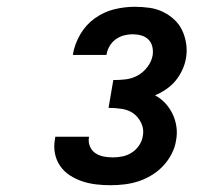

<svg xmlns="http://www.w3.org/2000/svg" viewBox="-20 -863 640 566"><path d="M306 -317Q284 -317 263 -319.5Q242 -322 222.5 -328.5Q203 -335 186 -346Q169 -357 157.5 -373.5Q146 -390 142 -410.5Q138 -431 142 -453L143 -460H243L242 -457Q240 -443 245.5 -430.5Q251 -418 262 -411Q273 -404 286 -401.5Q299 -399 313 -399Q327 -399 341.5 -402Q356 -405 369 -413.5Q382 -422 390.5 -435Q399 -448 401 -462Q405 -482 396.5 -500Q388 -518 373.5 -528.5Q359 -539 339.5 -542Q320 -545 300 -545L314 -627Q332 -627 350 -629Q368 -631 385 -640Q402 -649 414.5 -665.5Q427 -682 430 -700Q432 -713 429 -725.5Q426 -738 417.5 -746.5Q409 -755 396.5 -758.5Q384 -762 371 -762Q358 -762 345 -758.5Q332 -755 321 -747Q310 -739 303 -727Q296 -715 294 -702V-701H195V-703Q200 -733 216.5 -761.5Q233 -790 259.5 -809Q286 -828 316.5 -835.5Q347 -843 377 -843Q399 -843 420.5 -840Q442 -837 460.5 -828Q479 -819 494 -805Q509 -791 517.5 -772.5Q526 -754 529 -733Q532 -712 528 -690Q525 -673 517 -656Q509 -639 497.5 -625Q486 -611 470 -600Q454 -589 437 -582Q454 -573 467 -559Q480 -545 488.5 -527.5Q497 -510 500 -490Q503 -470 499 -449Q496 -429 486 -409.5Q476 -390 461 -374Q446 -358 427 -346.5Q408 -335 388 -328.5Q368 -322 347 -319.5Q326 -317 306 -317Z"/></svg>

Font: Iosevka Aile Heavy Oblique
Style: Regular
Weight: 900
Italic angle: -9°
Designer: Belleve Invis
Foundry: Belleve Invis
Version: Version 31.1.0; ttfautohint (v1.8.4)